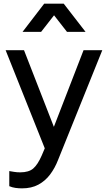

<svg xmlns="http://www.w3.org/2000/svg" viewBox="-20 -815 593 1055"><path d="M101 220Q83 220 65 217.5Q47 215 31 208V125Q42 127 58 129.5Q74 132 91 132Q138 132 162.5 111Q187 90 209 40L226 0L11 -539H112L276 -118L439 -539H542L299 64Q282 108 255.5 143.5Q229 179 191 199.5Q153 220 101 220ZM104 -640 223 -795H330L450 -640H348L277 -731L206 -640Z"/></svg>

Font: Pitagon Sans Text Medium
Style: Regular
Weight: 500
Designer: Travis Tran
Foundry: Pitagon
Version: Version 1.000; ttfautohint (v1.8.4.7-5d5b);gftools[0.9.26]